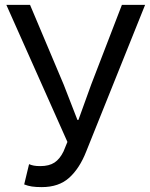

<svg xmlns="http://www.w3.org/2000/svg" viewBox="-20 -753 614 786"><path d="M151 13Q127 13 110.5 10.5Q94 8 79 2L99 -81Q108 -77 118.5 -75Q129 -73 145 -73Q181 -73 203 -87.5Q225 -102 240 -133L256 -172L6 -733H103L241 -406L297 -262H301L353 -406L479 -733H574L333 -133Q306 -64 263.5 -25.5Q221 13 151 13Z"/></svg>

Font: Noto Sans CJK KR Regular (TTF)
Style: Regular
Weight: 400
Designer: Ryoko NISHIZUKA 西塚涼子 (kana & ideographs); Paul D. Hunt (Latin, Greek & Cyrillic); Wenlong ZHANG 张文龙 (bopomofo); Sandoll 
Foundry: Adobe Systems Incorporated
Version: Version 1.004;PS 1.004;hotconv 1.0.82;makeotf.lib2.5.63406